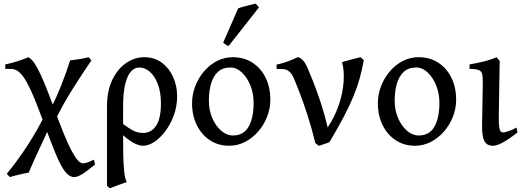

<svg xmlns="http://www.w3.org/2000/svg" viewBox="-20 -781 2856 1048"><path d="M385.3 185.5Q358.9 185.5 335.9 156.7Q313 127.9 284.9 60.8Q256.8 -6.3 215.3 -120.6Q176.8 -225.6 149.7 -284.7Q122.6 -343.8 101.3 -369.9Q80.1 -396 59.1 -401.9Q51.8 -404.3 39.6 -404.8Q27.3 -405.3 18.1 -405Q8.8 -404.8 8.8 -404.8V-429.2Q73.7 -442.9 135.3 -468.8Q145 -462.4 156 -451.2Q167 -439.9 182.9 -411.6Q198.7 -383.3 222.2 -327.4Q245.6 -271.5 280.3 -176.3Q333.5 -28.8 370.1 40.8Q406.7 110.4 431.6 110.4Q440.9 110.4 454.3 106.7Q467.8 103 492.7 90.3L498.5 117.2Q455.1 153.3 429 169.4Q402.8 185.5 385.3 185.5ZM33.7 185.5 17.1 168Q79.6 90.8 130.1 12.9Q180.7 -64.9 221.2 -146.5L252.9 -97.7Q240.7 -67.4 220.2 -23.2Q199.7 21 177.2 69.6Q154.8 118.2 136.7 161.6Q123.5 163.1 104 167.5Q84.5 171.9 64.9 176.8Q45.4 181.6 33.7 185.5ZM280.3 -123 252 -177.2Q287.1 -247.1 314.9 -317.1Q342.8 -387.2 362.8 -451.2Q381.3 -453.6 412.4 -458.3Q443.4 -462.9 463.4 -468.8L479 -451.7Q425.3 -373 374 -291.3Q322.8 -209.5 280.3 -123Z M946.8 -255.4Q946.8 -201.2 929.2 -152.6Q911.6 -104 883.3 -66.2Q855 -28.3 822.8 -6.8Q790.5 14.6 760.7 14.6Q746.6 14.6 726.8 7.3Q707 0 677.7 -21.7Q648.4 -43.5 606.4 -86.9Q612.8 -91.8 609.1 -100.6Q605.5 -109.4 605.2 -117.4Q605 -125.5 621.1 -127.4Q658.2 -98.6 682.1 -82.8Q706.1 -66.9 723.9 -61Q741.7 -55.2 759.8 -55.2Q805.7 -55.2 832 -94.5Q858.4 -133.8 858.4 -217.3Q858.4 -276.9 842 -320.6Q825.7 -364.3 798.8 -388.4Q772 -412.6 739.3 -412.6Q716.3 -412.6 696.5 -392.6Q676.8 -372.6 664.3 -325.7Q651.9 -278.8 651.9 -198.2Q651.9 -178.2 651.9 -152.1Q651.9 -126 651.9 -100.8Q651.9 -75.7 651.9 -57.4Q651.9 -39.1 651.9 -34.7Q651.9 14.6 652.8 65.2Q653.8 115.7 658 155.5Q662.1 195.3 671.9 212.9Q649.9 220.2 625.2 229Q600.6 237.8 580.1 246.6Q575.2 244.1 571.8 240.5Q568.4 236.8 564 232.4Q564 212.9 564 172.1Q564 131.3 564 79.8Q564 28.3 564 -24.9Q564 -78.1 564 -124Q564 -169.9 564 -197.8Q564 -285.6 593.5 -346.2Q623 -406.7 669.4 -437.7Q715.8 -468.8 766.6 -468.8Q822.8 -468.8 863 -439Q903.3 -409.2 925 -360.6Q946.8 -312 946.8 -255.4Z M1455.6 -236.8Q1455.6 -188 1437.7 -143.1Q1419.9 -98.1 1388.7 -62.5Q1357.4 -26.9 1316.9 -6.1Q1276.4 14.6 1231.4 14.6Q1171.4 14.6 1125.7 -15.6Q1080.1 -45.9 1054.2 -98.1Q1028.3 -150.4 1028.3 -216.8Q1028.3 -265.1 1045.7 -310.3Q1063 -355.5 1093.5 -391.4Q1124 -427.2 1164.3 -448Q1204.6 -468.8 1250.5 -468.8Q1312.5 -468.8 1358.6 -438.5Q1404.8 -408.2 1430.2 -356Q1455.6 -303.7 1455.6 -236.8ZM1364.3 -219.7Q1364.3 -271.5 1346.4 -315.2Q1328.6 -358.9 1299.8 -385.7Q1271 -412.6 1237.8 -412.6Q1195.3 -412.6 1169.4 -388.7Q1143.6 -364.7 1131.8 -323.5Q1120.1 -282.2 1120.1 -231Q1120.1 -179.7 1138.7 -136.5Q1157.2 -93.3 1187.3 -67.4Q1217.3 -41.5 1251.5 -41.5Q1309.6 -41.5 1336.9 -89.4Q1364.3 -137.2 1364.3 -219.7ZM1228 -530.3Q1220.2 -531.7 1213.4 -536.4Q1206.5 -541 1198.2 -548.3L1280.3 -735.8Q1291 -739.7 1308.8 -744.6Q1326.7 -749.5 1345.2 -753.9Q1363.8 -758.3 1376 -761.2L1393.6 -740.7Z M1965.8 -452.6Q1957 -402.8 1943.8 -355.2Q1930.7 -307.6 1909.7 -256.3Q1888.7 -205.1 1856.7 -144Q1824.7 -83 1778.8 -5.9Q1771 -1.5 1750.5 4.9Q1730 11.2 1720.7 15.1L1701.2 0Q1681.6 -81.1 1658.9 -151.1Q1636.2 -221.2 1615.7 -274.4Q1595.2 -327.6 1582 -357.9Q1574.7 -375 1564.5 -385.3Q1554.2 -395.5 1545.4 -399.4Q1538.1 -402.8 1524.7 -403.8Q1511.2 -404.8 1500.5 -404.8Q1489.7 -404.8 1489.7 -404.8V-428.2Q1520.5 -434.6 1551.5 -446Q1582.5 -457.5 1604.5 -468.8Q1615.7 -468.8 1630.6 -454.8Q1645.5 -440.9 1660.6 -405.8Q1671.4 -380.9 1690.7 -332.3Q1710 -283.7 1731 -220Q1752 -156.2 1768.6 -85.4Q1809.6 -147.5 1830.8 -212.6Q1852.1 -277.8 1855.7 -337.2Q1859.4 -396.5 1847.2 -442.4Q1869.6 -449.2 1898.9 -456.5Q1928.2 -463.9 1947.8 -468.8Q1951.2 -466.3 1957 -460.7Q1962.9 -455.1 1965.8 -452.6Z M2469.7 -236.8Q2469.7 -188 2451.9 -143.1Q2434.1 -98.1 2402.8 -62.5Q2371.6 -26.9 2331.1 -6.1Q2290.5 14.6 2245.6 14.6Q2185.5 14.6 2139.9 -15.6Q2094.2 -45.9 2068.4 -98.1Q2042.5 -150.4 2042.5 -216.8Q2042.5 -265.1 2059.8 -310.3Q2077.1 -355.5 2107.7 -391.4Q2138.2 -427.2 2178.5 -448Q2218.8 -468.8 2264.6 -468.8Q2326.7 -468.8 2372.8 -438.5Q2418.9 -408.2 2444.3 -356Q2469.7 -303.7 2469.7 -236.8ZM2378.4 -219.7Q2378.4 -271.5 2360.6 -315.2Q2342.8 -358.9 2314 -385.7Q2285.2 -412.6 2252 -412.6Q2209.5 -412.6 2183.6 -388.7Q2157.7 -364.7 2146 -323.5Q2134.3 -282.2 2134.3 -231Q2134.3 -179.7 2152.8 -136.5Q2171.4 -93.3 2201.4 -67.4Q2231.4 -41.5 2265.6 -41.5Q2323.7 -41.5 2351.1 -89.4Q2378.4 -137.2 2378.4 -219.7Z M2804.7 -58.1Q2712.4 14.6 2671.4 14.6Q2635.7 14.6 2623 -12.7Q2610.4 -40 2611.3 -99.1L2615.2 -321.8Q2615.7 -356 2612.5 -373.8Q2609.4 -391.6 2594.2 -398.2Q2579.1 -404.8 2543 -404.8V-429.2Q2574.2 -434.6 2616.5 -444.6Q2658.7 -454.6 2690.4 -468.8L2707.5 -448.2L2702.6 -155.8Q2701.7 -110.4 2704.6 -89.8Q2707.5 -69.3 2712.6 -63.7Q2717.8 -58.1 2724.6 -58.1Q2732.9 -58.1 2751 -63.2Q2769 -68.4 2799.3 -84.5Z"/></svg>

Font: Gentium Book Plus
Style: Regular
Weight: 400
Designer: Victor Gaultney, Annie Olsen, Iska Routamaa, Becca Hirsbrunner
Foundry: SIL International
Version: Version 6.101